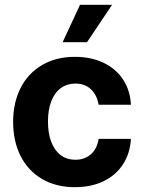

<svg xmlns="http://www.w3.org/2000/svg" viewBox="-20 -776 603 807"><path d="M35.2 -263.7Q35.2 -344.7 66.7 -406.5Q98.1 -468.3 157 -502.7Q215.8 -537.1 294.9 -537.1Q362.8 -537.1 415 -512.2Q467.3 -487.3 497.3 -441.7Q527.3 -396 530.3 -335.9H394.5Q387.7 -376.5 362.3 -400.6Q336.9 -424.8 296.9 -424.8Q262.2 -424.8 236.1 -406Q210 -387.2 195.8 -351.1Q181.6 -314.9 181.6 -265.6Q181.6 -214.8 195.8 -178.7Q210 -142.6 235.8 -123.5Q261.7 -104.5 296.9 -104.5Q335.4 -104.5 361.8 -127.4Q388.2 -150.4 394.5 -192.4H530.3Q526.9 -132.3 497.6 -86.4Q468.3 -40.5 416.3 -14.9Q364.3 10.7 294.9 10.7Q215.3 10.7 156.5 -23.9Q97.7 -58.6 66.4 -120.6Q35.2 -182.6 35.2 -263.7ZM316.4 -755.9H451.2L345.7 -598.6H243.2Z"/></svg>

Font: Pretendard JP
Style: Bold
Weight: 700
Designer: Base glyphs from Inter by Rasmus Andersson; Hangeul glyphs from Noto Sans CJK(Source Han Sans) by Jang Soo-young and Kan
Foundry: Kil Hyung-jin
Version: Version 1.309